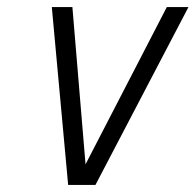

<svg xmlns="http://www.w3.org/2000/svg" viewBox="-20 -521 551 541"><path d="M126 -501 172 0H249L511 -501H450L221 -58L184 -501Z"/></svg>

Font: Advent Pro
Style: Italic
Weight: 400
Italic angle: -12°
Designer: VivaRado, Andreas Kalpakidis
Foundry: VivaRado, Andreas Kalpakidis
Version: Version 3.000